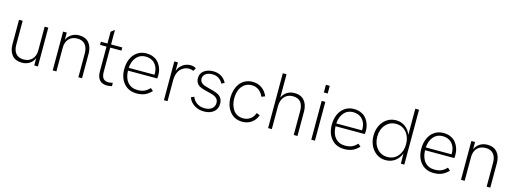

<svg xmlns="http://www.w3.org/2000/svg" viewBox="-9 -1507 6236 2332"><g transform="rotate(15 3109.5 -341.5)"><path d="M247.6 6.8Q168 6.8 125.5 -42Q83 -90.8 81.1 -173.8V-487.8H127V-188.5Q127 -115.2 160.6 -75.9Q194.3 -36.6 258.8 -36.6Q325.2 -36.6 364.3 -78.1Q403.3 -119.6 403.3 -192.4V-487.8H449.2V0H403.3V-91.8Q382.8 -44.4 341.6 -18.8Q300.3 6.8 247.6 6.8Z M635.3 0V-487.8H681.6V-396.5Q702.1 -443.4 743.4 -469Q784.7 -494.6 837.4 -494.6Q917 -494.6 959.5 -445.8Q1002 -397 1003.9 -314.5V0H958V-299.3Q958 -372.6 924.3 -411.9Q890.6 -451.2 826.2 -451.2Q759.8 -451.2 720.7 -409.9Q681.6 -368.7 681.6 -295.9V0Z M1318.8 6.8Q1255.9 6.8 1223.9 -29.5Q1191.9 -65.9 1191.9 -137.2V-448.2H1110.4V-487.8H1192.9V-635.7L1238.3 -670.9V-487.8H1379.4V-448.2H1238.3V-144Q1238.3 -87.4 1259.8 -61.3Q1281.2 -35.2 1325.7 -35.2Q1355 -35.2 1378.9 -44.4L1380.4 -1.5Q1350.1 6.8 1318.8 6.8Z M1691.4 6.8Q1588.4 6.8 1529.3 -62.3Q1470.2 -131.3 1470.2 -241.2Q1470.2 -312.5 1495.1 -369.6Q1520 -426.8 1568.8 -460.7Q1617.7 -494.6 1683.1 -494.6Q1728 -494.6 1764.2 -480.7Q1800.3 -466.8 1823.2 -444.3Q1846.2 -421.9 1861.6 -392.6Q1877 -363.3 1883.3 -334.2Q1889.6 -305.2 1889.6 -275.9Q1889.6 -245.1 1886.7 -233.9H1519Q1521.5 -140.6 1566.9 -88.4Q1612.3 -36.1 1691.4 -36.1Q1739.7 -36.1 1773.9 -50.8Q1808.1 -65.4 1843.3 -101.6L1876 -71.8Q1834 -29.3 1791.5 -11.2Q1749 6.8 1691.4 6.8ZM1519 -269H1842.8Q1844.2 -284.7 1842.8 -299.3Q1841.3 -321.8 1835.4 -343Q1829.6 -364.3 1816.9 -384.8Q1804.2 -405.3 1786.4 -420.7Q1768.6 -436 1741.7 -445.3Q1714.8 -454.6 1682.6 -454.6Q1612.3 -454.6 1568.4 -403.6Q1524.4 -352.5 1519 -269Z M2033.7 0V-487.8H2079.1V-378.9Q2091.3 -417.5 2117.9 -444.3Q2144.5 -471.2 2174.8 -482.9Q2205.1 -494.6 2236.3 -494.6Q2277.8 -494.6 2308.1 -475.1L2286.6 -436.5Q2259.8 -449.2 2230.5 -449.2Q2203.6 -449.2 2177.7 -438.7Q2151.9 -428.2 2129.4 -407.2Q2106.9 -386.2 2093 -348.9Q2079.1 -311.5 2079.1 -263.2V0Z M2536.6 6.8Q2466.8 6.8 2413.6 -28.1Q2360.4 -63 2340.8 -119.1L2379.4 -135.7Q2395 -90.8 2436.3 -62Q2477.5 -33.2 2534.7 -33.2Q2593.3 -33.2 2626.2 -60.5Q2659.2 -87.9 2659.2 -132.8Q2659.2 -163.1 2642.8 -183.3Q2626.5 -203.6 2600.3 -213.6Q2574.2 -223.6 2542.7 -231.2Q2511.2 -238.8 2479.5 -247.3Q2447.8 -255.9 2421.6 -268.3Q2395.5 -280.8 2379.2 -305.7Q2362.8 -330.6 2362.8 -366.7Q2362.8 -426.3 2408.2 -460.4Q2453.6 -494.6 2524.9 -494.6Q2580.6 -494.6 2624 -468.5Q2667.5 -442.4 2691.9 -394L2655.8 -374.5Q2635.7 -412.6 2602.1 -434.6Q2568.4 -456.5 2523.4 -456.5Q2470.7 -456.5 2439 -433.3Q2407.2 -410.2 2407.2 -372.1Q2407.2 -344.7 2423.6 -326.2Q2439.9 -307.6 2466.3 -298.1Q2492.7 -288.6 2524.2 -281.2Q2555.7 -273.9 2587.4 -264.6Q2619.1 -255.4 2645.5 -241.2Q2671.9 -227.1 2688.2 -200.2Q2704.6 -173.3 2704.6 -134.8Q2704.6 -67.4 2658 -30.3Q2611.3 6.8 2536.6 6.8Z M3019.5 6.8Q2921.4 6.8 2863.5 -64Q2805.7 -134.8 2805.7 -243.2Q2805.7 -292 2819.1 -336.4Q2832.5 -380.9 2858.2 -416.5Q2883.8 -452.1 2925.3 -473.4Q2966.8 -494.6 3018.6 -494.6Q3083.5 -494.6 3133.3 -460.7Q3183.1 -426.8 3210 -363.8L3166 -346.7Q3146 -396 3107.2 -424.1Q3068.4 -452.1 3018.6 -452.1Q2964.4 -452.1 2925.8 -421.9Q2887.2 -391.6 2869.9 -345.5Q2852.5 -299.3 2852.5 -243.2Q2852.5 -201.2 2863 -164.6Q2873.5 -127.9 2893.3 -98.9Q2913.1 -69.8 2945.6 -53Q2978 -36.1 3019 -36.1Q3070.3 -36.1 3108.2 -63.7Q3146 -91.3 3162.6 -140.6L3205.1 -124.5Q3183.1 -62.5 3134 -27.8Q3085 6.8 3019.5 6.8Z M3343.8 0V-689.9H3390.6V-396.5Q3411.1 -443.4 3451.9 -469Q3492.7 -494.6 3545.4 -494.6Q3625 -494.6 3667.7 -445.8Q3710.4 -397 3712.9 -314.5V0H3666V-299.3Q3666 -452.1 3535.6 -452.1Q3468.8 -452.1 3429.7 -407.5Q3390.6 -362.8 3390.6 -289.1V0Z M3885.7 -593.3V-689.9H3934.1V-593.3ZM3886.7 0V-487.8H3932.6V0Z M4301.3 6.8Q4198.2 6.8 4139.2 -62.3Q4080.1 -131.3 4080.1 -241.2Q4080.1 -312.5 4105 -369.6Q4129.9 -426.8 4178.7 -460.7Q4227.5 -494.6 4293 -494.6Q4337.9 -494.6 4374 -480.7Q4410.2 -466.8 4433.1 -444.3Q4456.1 -421.9 4471.4 -392.6Q4486.8 -363.3 4493.2 -334.2Q4499.5 -305.2 4499.5 -275.9Q4499.5 -245.1 4496.6 -233.9H4128.9Q4131.3 -140.6 4176.8 -88.4Q4222.2 -36.1 4301.3 -36.1Q4349.6 -36.1 4383.8 -50.8Q4418 -65.4 4453.1 -101.6L4485.8 -71.8Q4443.8 -29.3 4401.4 -11.2Q4358.9 6.8 4301.3 6.8ZM4128.9 -269H4452.6Q4454.1 -284.7 4452.6 -299.3Q4451.2 -321.8 4445.3 -343Q4439.5 -364.3 4426.8 -384.8Q4414.1 -405.3 4396.2 -420.7Q4378.4 -436 4351.6 -445.3Q4324.7 -454.6 4292.5 -454.6Q4222.2 -454.6 4178.2 -403.6Q4134.3 -352.5 4128.9 -269Z M4823.2 6.8Q4727.1 6.8 4665.5 -65.4Q4604 -137.7 4604 -244.6Q4604 -314 4631.3 -370.8Q4658.7 -427.7 4709 -461.2Q4759.3 -494.6 4822.8 -494.6Q4887.2 -494.6 4937.5 -458.5Q4987.8 -422.4 5009.8 -360.8V-689.9H5056.6V0H5013.2L5011.2 -129.9Q4989.3 -66.9 4938.7 -30Q4888.2 6.8 4823.2 6.8ZM4833 -36.1Q4913.1 -36.1 4963.1 -95.2Q5013.2 -154.3 5013.2 -244.6Q5013.2 -334.5 4963.1 -393.3Q4913.1 -452.1 4833 -452.1Q4752.4 -452.1 4701.7 -392.8Q4650.9 -333.5 4650.9 -244.6Q4650.9 -154.8 4701.7 -95.5Q4752.4 -36.1 4833 -36.1Z M5426.8 6.8Q5323.7 6.8 5264.6 -62.3Q5205.6 -131.3 5205.6 -241.2Q5205.6 -312.5 5230.5 -369.6Q5255.4 -426.8 5304.2 -460.7Q5353 -494.6 5418.5 -494.6Q5463.4 -494.6 5499.5 -480.7Q5535.6 -466.8 5558.6 -444.3Q5581.5 -421.9 5596.9 -392.6Q5612.3 -363.3 5618.7 -334.2Q5625 -305.2 5625 -275.9Q5625 -245.1 5622.1 -233.9H5254.4Q5256.8 -140.6 5302.2 -88.4Q5347.7 -36.1 5426.8 -36.1Q5475.1 -36.1 5509.3 -50.8Q5543.5 -65.4 5578.6 -101.6L5611.3 -71.8Q5569.3 -29.3 5526.9 -11.2Q5484.4 6.8 5426.8 6.8ZM5254.4 -269H5578.1Q5579.6 -284.7 5578.1 -299.3Q5576.7 -321.8 5570.8 -343Q5564.9 -364.3 5552.2 -384.8Q5539.6 -405.3 5521.7 -420.7Q5503.9 -436 5477.1 -445.3Q5450.2 -454.6 5418 -454.6Q5347.7 -454.6 5303.7 -403.6Q5259.8 -352.5 5254.4 -269Z M5769 0V-487.8H5815.4V-396.5Q5835.9 -443.4 5877.2 -469Q5918.5 -494.6 5971.2 -494.6Q6050.8 -494.6 6093.3 -445.8Q6135.7 -397 6137.7 -314.5V0H6091.8V-299.3Q6091.8 -372.6 6058.1 -411.9Q6024.4 -451.2 5960 -451.2Q5893.6 -451.2 5854.5 -409.9Q5815.4 -368.7 5815.4 -295.9V0Z"/></g></svg>

Font: HK Grotesk Light Legacy
Style: Regular
Weight: 300
Designer: Alfredo Marco Pradil
Foundry: Hanken Design Co.
Version: Version 2.022;PS 002.022;hotconv 1.0.88;makeotf.lib2.5.64775